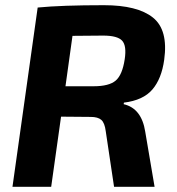

<svg xmlns="http://www.w3.org/2000/svg" viewBox="-20 -719 681 739"><path d="M28 0 125 -690Q217 -699 380 -699Q509 -699 568.5 -651.5Q628 -604 612 -489Q602 -416 566.5 -374.5Q531 -333 457 -324L456 -318Q525 -302 539 -212L575 0H419L387 -214Q383 -246 370 -257.5Q357 -269 329 -269L215 -270L177 0ZM232 -387H340Q400 -387 425.5 -409Q451 -431 460 -491Q468 -543 450 -562.5Q432 -582 377 -582L259 -581Z"/></svg>

Font: Ezarion
Style: Bold Italic
Weight: 700
Italic angle: -8°
Designer: Natanael Gama
Version: Version 1.001;PS 001.001;hotconv 1.0.70;makeotf.lib2.5.58329